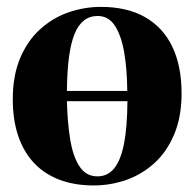

<svg xmlns="http://www.w3.org/2000/svg" viewBox="-20 -540 578 571"><path d="M258.5 11.5Q201.5 11.5 156.8 -5.5Q112 -22.5 81 -55.5Q50 -88.5 34 -136.2Q18 -184 18 -244.5Q18 -315 39.8 -366.8Q61.5 -418.5 98.8 -452.5Q136 -486.5 183 -503Q230 -519.5 280 -519.5Q358 -519.5 411.5 -489Q465 -458.5 492.5 -401Q520 -343.5 520 -262.5Q520 -192.5 498.2 -140.8Q476.5 -89 439.5 -55.2Q402.5 -21.5 355.8 -5Q309 11.5 258.5 11.5ZM270 -15.5Q300 -15.5 319.5 -39.2Q339 -63 348.8 -112.5Q358.5 -162 359 -239H179Q180.5 -176 188.8 -125.2Q197 -74.5 216.5 -45Q236 -15.5 270 -15.5ZM179 -269.5H358.5Q358 -333 349.5 -383.2Q341 -433.5 322 -463Q303 -492.5 270.5 -492.5Q223.5 -492.5 201.8 -439.2Q180 -386 179 -269.5Z"/></svg>

Font: Merriweather 144pt
Style: Bold
Weight: 700
Version: Version 2.100